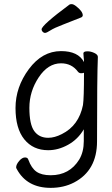

<svg xmlns="http://www.w3.org/2000/svg" viewBox="-20 -733 540 928"><path d="M225 175Q110 175 61 84Q58 79 58 76Q58 62 72.5 45Q87 28 101 28Q114 28 117 39Q132 80 156.5 97Q181 114 225 114Q316 114 363 38Q385 1 385 -51V-108Q357 -60 309.5 -33.5Q262 -7 213 -7Q140 -7 97.5 -59.5Q55 -112 55 -211Q55 -312 119.5 -399Q184 -486 275 -486Q358 -486 386 -433Q386 -445 384.5 -455.5Q383 -466 383 -475Q383 -485 403 -485Q419 -485 436 -477Q453 -469 453 -458Q449 -364 449 -50Q449 91 338 149Q288 175 225 175ZM213 -67Q244 -67 279 -85Q361 -126 381 -225Q386 -257 386 -382Q384 -379 372 -379Q363 -379 357 -386Q327 -427 275 -427Q212 -427 167 -359Q122 -291 122 -212Q122 -132 145.5 -99.5Q169 -67 213 -67ZM181 -591Q181 -611 316 -711Q319 -713 327 -713Q335 -713 348 -703Q380 -678 380 -659Q380 -653 373 -649Q329 -631 285.5 -614.5Q242 -598 223.5 -586Q205 -574 198 -574Q191 -574 186 -579.5Q181 -585 181 -591Z"/></svg>

Font: LXGW WenKai Mono Lite
Style: Regular
Weight: 400
Monospace: yes
Designer: LXGW / Fontworks Inc.
Foundry: LXGW / Fontworks Inc.
Version: Version 1.520; June 14, 2025